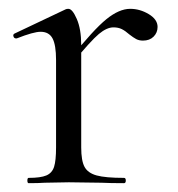

<svg xmlns="http://www.w3.org/2000/svg" viewBox="-20 -415 404 435"><path d="M275 -395Q297 -395 317 -383Q337 -371 337 -354Q337 -341 328 -332Q319 -323 304 -323Q295 -323 288.5 -326.5Q282 -330 273 -337Q264 -345 256 -349Q248 -353 237 -353Q222 -353 204 -338Q186 -323 143 -271L139 -282Q192 -348 221 -371.5Q250 -395 275 -395ZM45 -12Q72 -12 85 -17.5Q98 -23 102.5 -37Q107 -51 107 -81V-279Q107 -313 99 -328Q91 -343 72 -343Q56 -343 18 -328H16Q12 -328 10.5 -332.5Q9 -337 13 -339L129 -394Q131 -395 135 -395Q144 -395 154 -372Q164 -349 164 -313V-81Q164 -51 171.5 -37Q179 -23 199 -17.5Q219 -12 261 -12Q265 -12 265 -6Q265 0 261 0Q229 0 210 -1L136 -2L81 -1Q68 0 45 0Q42 0 42 -6Q42 -12 45 -12Z"/></svg>

Font: Cormorant
Style: Regular
Weight: 400
Designer: Christian Thalmann (Catharsis Fonts)
Foundry: Catharsis Fonts
Version: Version 4.000